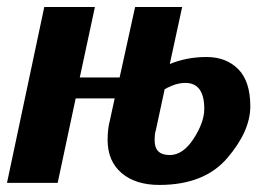

<svg xmlns="http://www.w3.org/2000/svg" viewBox="-58 -520 772 546"><path d="M381.8 -120.1Q381.8 -79.1 424.8 -79.1Q462.4 -79.1 492.7 -125.7Q522.9 -172.4 522.9 -210.4Q522.9 -284.2 469.2 -284.2Q450.7 -284.2 432.6 -276.9Q414.6 -269.5 410.2 -266.1L384.8 -147.9Q381.8 -141.1 381.8 -120.1ZM395 5.9Q327.1 5.9 287.6 -28.1Q248 -62 248 -122.1Q248 -154.3 254.9 -179.2L268.1 -240.2H157.2L106 0H-38.1L67.9 -500H211.9L168.9 -299.8H282.2L326.2 -500H460L424.8 -337.9Q473.1 -357.9 529.3 -357.9Q585.4 -357.9 619.6 -323.2Q653.8 -288.6 653.8 -217.8Q653.8 -147 588.4 -70.6Q522.9 5.9 395 5.9Z"/></svg>

Font: Lobster-Regular
Style: Regular
Weight: 400
Designer: Pablo Impallari
Foundry: Pablo Impallari
Version: Version 1.007; ttfautohint (v1.1) -l 8 -r 50 -G 50 -x 14 -D 